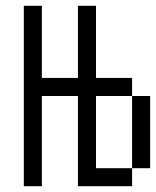

<svg xmlns="http://www.w3.org/2000/svg" viewBox="-20 -645 540 665"><path d="M62.5 -625Q62.5 -625 62.5 0H125V-312.5H250V0H437.5V-62.5H312.5Q312.5 -62.5 312.5 -312.5H437.5Q437.5 -312.5 437.5 -62.5H500Q500 -62.5 500 -312.5H437.5V-375H312.5Q312.5 -375 312.5 -625H250Q250 -625 250 -375H125Q125 -375 125 -625Z"/></svg>

Font: BFUnifontExMono
Style: Regular
Weight: 500
Version: Version 15.0.06